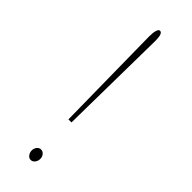

<svg xmlns="http://www.w3.org/2000/svg" viewBox="-232 -685 714 714"><g transform="rotate(45 125.0 -328.0)"><path d="M114 -194 108 -624Q108 -644 111.5 -656Q115 -668 122 -668Q130 -668 133.5 -656Q137 -644 136 -614L130 -194ZM121 12Q112 12 105.5 3.5Q99 -5 99 -16Q99 -27 105.5 -35Q112 -43 121 -43Q131 -43 137.5 -35Q144 -27 144 -16Q144 -5 137.5 3.5Q131 12 121 12Z"/></g></svg>

Font: Inconsolata UltraCondensed ExtraLight
Style: Regular
Weight: 200
Width: 1
Monospace: yes
Designer: Raph Levien, Cyreal, Brenton Simpson
Foundry: Raph Levien, Cyreal, Google
Version: Version 3.100; ttfautohint (v1.8.4.7-5d5b)